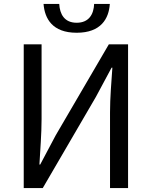

<svg xmlns="http://www.w3.org/2000/svg" viewBox="-20 -959 773 979"><path d="M101 0H198L469 -465L549 -614H553C548 -540 541 -462 541 -385V0H633V-733H535L264 -269L185 -120H181C185 -193 192 -276 192 -352V-733H101ZM371 -792C495 -792 535 -864 540 -939H460C458 -887 434 -843 371 -843C308 -843 285 -887 282 -939H202C208 -864 247 -792 371 -792Z"/></svg>

Font: Noto Sans CJK HK
Style: Regular
Weight: 400
Designer: Ryoko NISHIZUKA 西塚涼子 (kana, bopomofo & ideographs); Paul D. Hunt (Latin, Greek & Cyrillic); Sandoll Communications 산돌커뮤니
Foundry: Adobe
Version: Version 2.004;hotconv 1.0.118;makeotfexe 2.5.65603